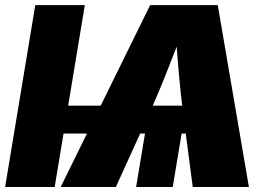

<svg xmlns="http://www.w3.org/2000/svg" viewBox="-20 -748 1078 768"><path d="M319.3 -727.5 198.7 0H0.5L121.1 -727.5ZM715.8 -269.5 670.9 0H524.4L569.3 -269.5ZM222.7 0 580.6 -727.5H851.1L975.6 0H751L713.9 -282.2Q702.1 -374 693.8 -470.9Q685.5 -567.9 679.7 -665H727.1Q689.5 -567.9 651.4 -470.9Q613.3 -374 571.8 -282.2L443.4 0ZM190.4 -213.9 208.5 -325.2H853L834.5 -213.9Z"/></svg>

Font: Inter 18pt Black
Style: Italic
Weight: 900
Italic angle: -9.3988°
Designer: Rasmus Andersson
Foundry: rsms
Version: Version 4.001;git-66647c0bb